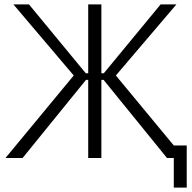

<svg xmlns="http://www.w3.org/2000/svg" viewBox="-20 -720 874 875"><path d="M382 0H442V-356H452L741 0H772V135H831V-57H772L508 -376L784 -700H712L453 -386H442V-700H382V-386H371L112 -700H41L316 -376L5 0H83L372 -356H382Z"/></svg>

Font: Fixel Display Light
Style: Regular
Weight: 300
Designer: AlfaBravo + MacPaw
Foundry: Kyrylo Tkachov, Marchela Mozhyna, Serhii Makarenko, Maria Weinstein, Zakhar Kryvoshyya
Version: Version 1.211